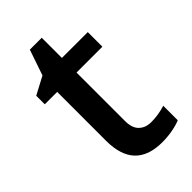

<svg xmlns="http://www.w3.org/2000/svg" viewBox="-208 -729 808 808"><g transform="rotate(-45 196.5 -325.0)"><path d="M283.2 -83Q325.2 -83 367.2 -96.2V-9.8Q348.1 -1.5 318.1 4.2Q288.1 9.8 255.9 9.8Q92.8 9.8 92.8 -162.1V-453.1H19V-503.9L98.1 -545.9L137.2 -660.2H208V-540H361.8V-453.1H208V-164.1Q208 -122.6 228.8 -102.8Q249.5 -83 283.2 -83Z"/></g></svg>

Font: TypoPRO Open Sans
Style: Regular
Weight: 600
Foundry: Ascender Corporation
Version: Version 1.10